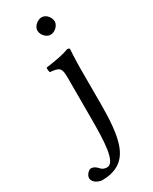

<svg xmlns="http://www.w3.org/2000/svg" viewBox="-223 -699 777 974"><g transform="rotate(-30 166.0 -212.0)"><path d="M173 -317V-76C173 56 169 179 119 179C108 179 95 175 88 168C78 158 66 142 44 142C33 142 12 162 12 180C12 209 48 223 67 223C88 223 140 220 177 189C224 151 252 79 252 -110V-321C252 -371 256 -435 256 -435C256 -439 251 -442 243 -442C215 -431 175 -422 106 -413C104 -407 106 -391 108 -385C162 -380 173 -374 173 -317ZM159 -599C159 -573 183 -547 207 -547C235 -547 259 -574 259 -595C259 -619 238 -647 211 -647C187 -647 159 -623 159 -599Z"/></g></svg>

Font: Libertinus Math
Style: Regular
Weight: 400
Designer: Philipp H. Poll, Khaled Hosny
Foundry: Caleb Maclennan
Version: Version 7.050;RELEASE